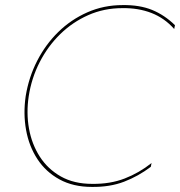

<svg xmlns="http://www.w3.org/2000/svg" viewBox="-20 -728 708 755"><path d="M93 -350Q83 -284 94 -222.5Q105 -161 136.5 -112Q168 -63 219.5 -34Q271 -5 342 -5Q413 -4 470 -26Q527 -48 576 -87L573 -72Q524 -35 468 -13.5Q412 8 341 7Q268 7 214 -22.5Q160 -52 127 -102.5Q94 -153 82.5 -217Q71 -281 81 -350Q93 -424 126 -488.5Q159 -553 209 -602Q259 -651 323.5 -679.5Q388 -708 462 -708Q529 -709 578 -689Q627 -669 668 -629L665 -614Q627 -657 575.5 -677Q524 -697 461 -696Q389 -696 327 -668.5Q265 -641 216.5 -593.5Q168 -546 136 -483.5Q104 -421 93 -350Z"/></svg>

Font: Jost Thin
Style: Italic
Weight: 200
Italic angle: -5°
Version: Version 3.710